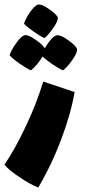

<svg xmlns="http://www.w3.org/2000/svg" viewBox="-65 -581 378 857"><path d="M42 -475Q45 -487 57 -508Q69 -529 83.5 -545Q98 -561 109 -561Q125 -561 157.5 -538Q190 -515 193 -502Q195 -488 172 -455Q149 -422 133 -411Q115 -419 85 -440Q55 -461 42 -475ZM-22 -334Q-17 -354 6.5 -387.5Q30 -421 46 -424Q60 -427 93.5 -404Q127 -381 135 -365Q148 -389 164 -406.5Q180 -424 192 -424Q209 -424 242.5 -399.5Q276 -375 279 -361Q281 -346 257 -312Q233 -278 216 -267Q199 -274 170 -293.5Q141 -313 125 -329Q115 -311 99 -292.5Q83 -274 73 -267Q54 -275 22.5 -297Q-9 -319 -22 -334ZM128 -217 268 -170Q251 -71 206 47Q178 120 148.5 177.5Q119 235 106 256Q71 243 24 211Q-24 180 -45 154Q3 83 49 -15Q97 -115 128 -217Z"/></svg>

Font: Lalezar
Style: Regular
Weight: 400
Designer: Borna Izadpanah
Foundry: Borna Izadpanah
Version: Version 1.004